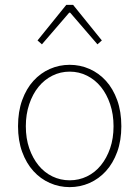

<svg xmlns="http://www.w3.org/2000/svg" viewBox="-20 -756 572 788"><path d="M134 -590 252 -736H280L398 -590L380 -574L268 -704H264L152 -574ZM266 12Q223 12 184.5 -5Q146 -22 117 -54Q88 -86 71 -132.5Q54 -179 54 -238Q54 -298 71 -345Q88 -392 117 -424Q146 -456 184.5 -473Q223 -490 266 -490Q309 -490 347.5 -473Q386 -456 415 -424Q444 -392 461 -345Q478 -298 478 -238Q478 -179 461 -132.5Q444 -86 415 -54Q386 -22 347.5 -5Q309 12 266 12ZM266 -16Q304 -16 337 -32Q370 -48 394 -77.5Q418 -107 432 -147.5Q446 -188 446 -238Q446 -287 432 -328.5Q418 -370 394 -399.5Q370 -429 337 -445.5Q304 -462 266 -462Q228 -462 195 -445.5Q162 -429 138 -399.5Q114 -370 100 -328.5Q86 -287 86 -238Q86 -188 100 -147.5Q114 -107 138 -77.5Q162 -48 195 -32Q228 -16 266 -16Z"/></svg>

Font: TypoPRO Source Sans Pro
Style: Regular
Weight: 200
Designer: Paul D. Hunt
Foundry: Adobe Systems Incorporated
Version: Version 2.020;PS 2.000;hotconv 1.0.86;makeotf.lib2.5.63406